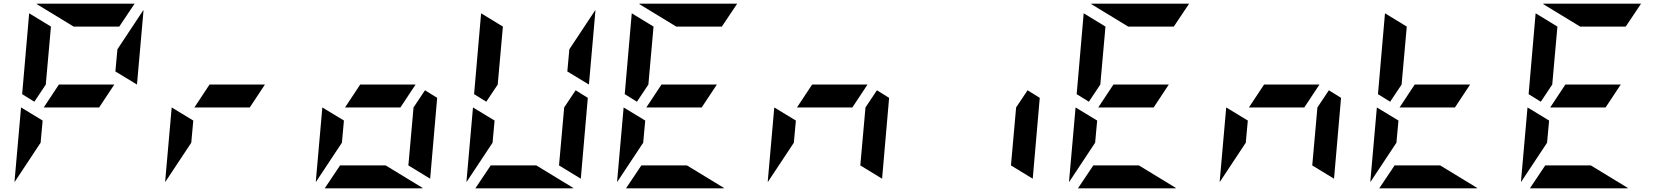

<svg xmlns="http://www.w3.org/2000/svg" viewBox="-20 -1020 9016 1040"><path d="M94 -438 211 -367 200 -247 59 -34V-41ZM517 -438H217L299 -562H599ZM166 -469 100 -510 138 -948 256 -876 228 -562ZM605 -633 616 -753 757 -966V-959L722 -562ZM379 -876 177 -999Q178 -999 180.5 -999.5Q183 -1000 184 -1000H709L626 -876Z M910 -438 1027 -367 1016 -247 875 -34V-41ZM1333 -438H1033L1115 -562H1415Z M1726 -438 1843 -367 1832 -247 1691 -34V-41ZM2282 -531 2348 -490 2310 -52 2192 -124 2220 -438ZM2149 -438H1849L1931 -562H2231ZM2069 -124 2271 -1Q2270 -1 2267.5 -0.5Q2265 0 2264 0H1739L1822 -124Z M2542 -438 2659 -367 2648 -247 2507 -34V-41ZM3098 -531 3164 -490 3126 -52 3008 -124 3036 -438ZM2614 -469 2548 -510 2586 -948 2704 -876 2676 -562ZM3053 -633 3064 -753 3205 -966V-959L3170 -562ZM2885 -124 3087 -1Q3086 -1 3083.5 -0.5Q3081 0 3080 0H2555L2638 -124Z M3358 -438 3475 -367 3464 -247 3323 -34V-41ZM3781 -438H3481L3563 -562H3863ZM3430 -469 3364 -510 3402 -948 3520 -876 3492 -562ZM3701 -124 3903 -1Q3902 -1 3899.5 -0.5Q3897 0 3896 0H3371L3454 -124ZM3643 -876 3441 -999Q3442 -999 3444.5 -999.5Q3447 -1000 3448 -1000H3973L3890 -876Z M4174 -438 4291 -367 4280 -247 4139 -34V-41ZM4730 -531 4796 -490 4758 -52 4640 -124 4668 -438ZM4597 -438H4297L4379 -562H4679Z M5546 -531 5612 -490 5574 -52 5456 -124 5484 -438Z M5806 -438 5923 -367 5912 -247 5771 -34V-41ZM6229 -438H5929L6011 -562H6311ZM5878 -469 5812 -510 5850 -948 5968 -876 5940 -562ZM6149 -124 6351 -1Q6350 -1 6347.5 -0.5Q6345 0 6344 0H5819L5902 -124ZM6091 -876 5889 -999Q5890 -999 5892.5 -999.5Q5895 -1000 5896 -1000H6421L6338 -876Z M6622 -438 6739 -367 6728 -247 6587 -34V-41ZM7178 -531 7244 -490 7206 -52 7088 -124 7116 -438ZM7045 -438H6745L6827 -562H7127Z M7438 -438 7555 -367 7544 -247 7403 -34V-41ZM7861 -438H7561L7643 -562H7943ZM7510 -469 7444 -510 7482 -948 7600 -876 7572 -562ZM7781 -124 7983 -1Q7982 -1 7979.5 -0.5Q7977 0 7976 0H7451L7534 -124Z M8254 -438 8371 -367 8360 -247 8219 -34V-41ZM8677 -438H8377L8459 -562H8759ZM8326 -469 8260 -510 8298 -948 8416 -876 8388 -562ZM8597 -124 8799 -1Q8798 -1 8795.5 -0.5Q8793 0 8792 0H8267L8350 -124ZM8539 -876 8337 -999Q8338 -999 8340.5 -999.5Q8343 -1000 8344 -1000H8869L8786 -876Z"/></svg>

Font: DSEG7 Modern Mini
Style: Bold Italic
Weight: 700
Italic angle: -5°
Designer: Keshikan(Twitter:@keshinomi_88pro)
Version: Version 0.46